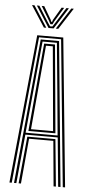

<svg xmlns="http://www.w3.org/2000/svg" viewBox="-63 -994 483 1030"><g transform="rotate(5 178.5 -479.5)"><path d="M28.8 0 108.5 -800H248.8L328.5 0H316L238 -789.8H119.2L41.2 0ZM78.2 0 103 -253.5H254.2L279 0H266.5L244 -243.2H113.2L90.8 0ZM53.5 0 129.2 -779.2H228L303.8 0H291.2L265.8 -263.5H91.5L66 0ZM92 -273.8H264.2L243 -500.8L217.2 -768.8H140L113.8 -500.8ZM106 -284.5 125.8 -500.8 149.5 -758.8H207.8L231.8 -500.8L251.5 -284.5ZM119.2 -295H238L219.5 -500.8L197 -748.2H160.2L137.8 -500.8ZM66.5 -958.8H80L153.5 -844.2H140.5ZM92.8 -958.8H106.2L159.5 -873.8L172.8 -853.8H185.5L198.5 -873.8L251.8 -958.8H265.2L192.8 -844.2H165.5ZM118.8 -958.8H132.5L173.2 -889.2L176.5 -878.8H182L185 -889.2L226 -958.8H239.5L193.2 -882.5L184.8 -865.5H173.5L165 -882.5ZM278.2 -958.8H291.5L217.8 -844.2H204.5Z"/></g></svg>

Font: Big Shoulders Inline Text Thin Light
Style: Regular
Weight: 300
Version: Version 2.002